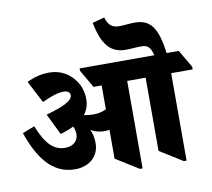

<svg xmlns="http://www.w3.org/2000/svg" viewBox="-94 -1001 1234 1118"><g transform="rotate(-10 523.5 -442.0)"><path d="M273 -53C357 -53 416 -105 416 -182C416 -213 411 -238 399 -263C423 -250 448 -242 478 -242C489 -242 499 -243 509 -245V-74L644 10H660V-507H769V-74L904 10H920V-507H1047V-523L986 -627H914C895 -778 855 -834 762 -834C733 -834 699 -829 670 -829C629 -829 607 -846 592 -894L521 -875C547 -742 595 -687 684 -687C713 -687 747 -691 776 -691C814 -691 829 -675 842 -627H400V-612L461 -507H509V-366C490 -356 464 -349 432 -349C414 -349 395 -351 377 -355C397 -380 407 -410 407 -444C407 -483 396 -524 372 -556C340 -601 290 -634 220 -634C174 -634 131 -623 88 -602L156 -471C202 -493 248 -510 283 -510C309 -510 322 -499 322 -483C322 -448 258 -421 164 -395L225 -270C256 -279 282 -289 304 -300C311 -286 315 -271 315 -253C315 -213 284 -186 238 -186C168 -186 124 -234 81 -341L9 -313C61 -165 135 -53 273 -53Z"/></g></svg>

Font: Noto Serif Devanagari SemiCondensed Black
Style: Regular
Weight: 900
Width: 4
Designer: Universal Thirst, Indian Type Foundry and the Monotype Design Team
Foundry: Monotype Imaging Inc.
Version: Version 2.004